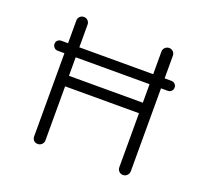

<svg xmlns="http://www.w3.org/2000/svg" viewBox="-120 -847 1073 994"><g transform="rotate(20 416.0 -350.0)"><path d="M113 -489Q101 -489 93 -497.5Q85 -506 85 -517Q85 -529 93 -536.5Q101 -544 113 -544H719Q731 -544 739 -536Q747 -528 747 -517Q747 -505 739 -497Q731 -489 719 -489ZM181 -700Q194 -700 203 -691Q212 -682 212 -669V-31Q212 -18 202.5 -9Q193 0 181 0Q166 0 158 -9Q150 -18 150 -31V-669Q150 -682 159 -691Q168 -700 181 -700ZM651 -700Q664 -700 673 -691Q682 -682 682 -669V-31Q681 -18 672 -9Q663 0 650 0Q637 0 628 -9Q619 -18 619 -31V-669Q619 -682 628.5 -691Q638 -700 651 -700ZM177 -387H652L651 -329H172Z"/></g></svg>

Font: Quicksand Light
Style: Regular
Weight: 400
Version: Version 3.004